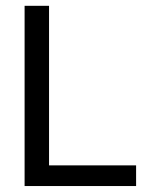

<svg xmlns="http://www.w3.org/2000/svg" viewBox="-20 -624 540 644"><path d="M62.5 -604.5H144.5V-69.3H436.5V0H62.5Z"/></svg>

Font: BabelStone Flags PUA
Style: Regular
Weight: 400
Designer: Andrew West
Foundry: BabelStone
Version: Version 4.12